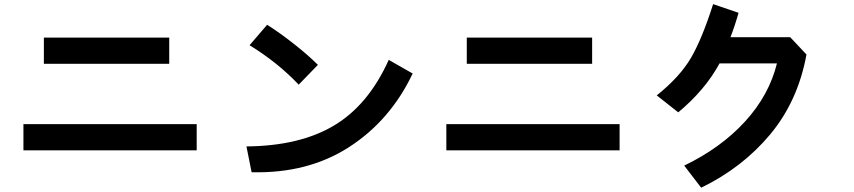

<svg xmlns="http://www.w3.org/2000/svg" viewBox="-20 -834 4040 908"><path d="M187.5 -532.2V-656.2H780.3V-532.2ZM90.8 -123V-247.1H910.2V-123Z M1160.2 -620.1 1243.2 -716.8Q1300.8 -680.7 1369.1 -627Q1437.5 -573.2 1483.4 -527.3L1392.6 -433.6Q1293.9 -538.1 1160.2 -620.1ZM1145.5 -141.6Q1397.5 -143.6 1560.1 -240.7Q1722.7 -337.9 1818.4 -550.8L1931.6 -486.3Q1826.2 -264.6 1631.3 -138.7Q1436.5 -12.7 1169.9 -19.5Z M2187.5 -532.2V-656.2H2780.3V-532.2ZM2090.8 -123V-247.1H2910.2V-123Z M3085.9 -382.8Q3195.3 -470.7 3247.6 -560.1Q3299.8 -649.4 3352.5 -814.5L3472.7 -773.4Q3456.1 -713.9 3434.6 -658.2H3716.8L3793.9 -576.2Q3753.9 -356.4 3622.6 -198.7Q3491.2 -41 3295.9 53.7L3215.8 -50.8Q3389.6 -134.8 3503.4 -259.3Q3617.2 -383.8 3654.3 -534.2H3382.8Q3315.4 -409.2 3187.5 -302.7Z"/></svg>

Font: Gothic A1 ExtraBold
Style: Regular
Weight: 800
Designer: HanYang I&C Co.,Ltd.
Foundry: HanYang I&C Co.,Ltd.
Version: Version 2.50